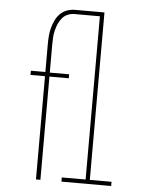

<svg xmlns="http://www.w3.org/2000/svg" viewBox="-53 -777 605 819"><g transform="rotate(5 250.0 -367.5)"><path d="M132 0V-442H70V-460H132V-580Q132 -598 133.5 -615.5Q135 -633 139.5 -649.5Q144 -666 151.5 -682Q159 -698 171.5 -710.5Q184 -723 200.5 -729Q217 -735 234 -735H361V-18H454V0H241V-18H343V-717H234Q219 -717 205 -711Q191 -705 181.5 -693.5Q172 -682 166 -668Q160 -654 156.5 -639.5Q153 -625 152 -610Q151 -595 151 -580V-459H234V-442H151V0Z"/></g></svg>

Font: Iosevka SS18 Thin
Style: Regular
Weight: 100
Monospace: yes
Designer: Belleve Invis
Foundry: Belleve Invis
Version: Version 25.1.1; ttfautohint (v1.8.4)